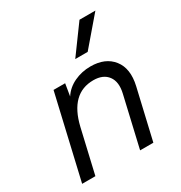

<svg xmlns="http://www.w3.org/2000/svg" viewBox="-175 -877 949 1004"><g transform="rotate(-30 300.0 -375.0)"><path d="M544 -750 401 -583H326L448 -750ZM375 -510Q464 -510 508.5 -453.5Q553 -397 531 -301L461 0H381L451 -302Q466 -366 438.5 -403Q411 -440 352 -440Q214 -440 172 -263L111 0H31L147 -500H217L205 -427Q231 -467 276.5 -488.5Q322 -510 375 -510Z"/></g></svg>

Font: Elaine Sans
Style: Italic
Weight: 400
Italic angle: -13°
Designer: Wei Huang
Foundry: Wei Huang
Version: Version 2.001;December 24, 2019;FontCreator 12.0.0.2547 64-b